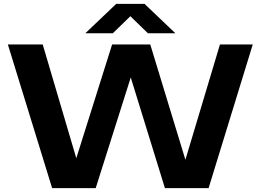

<svg xmlns="http://www.w3.org/2000/svg" viewBox="-20 -969 1343 989"><path d="M248.5 0 20.5 -740H200L373 -154L557.5 -740H754L935 -146L1113 -740H1282L1054.5 0H829.5L653.5 -570L473 0ZM419.5 -797.5 578.5 -949H724.5L883.5 -797.5H742L651.5 -885.5L561 -797.5Z"/></svg>

Font: Encode Sans Expanded Expanded
Style: Bold
Weight: 700
Width: 7
Designer: Multiple Designers
Foundry: Impallari Type
Version: Version 3.000; ttfautohint (v1.8.3) -l 8 -r 50 -G 200 -x 14 